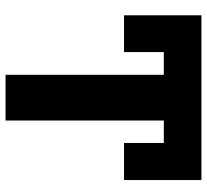

<svg xmlns="http://www.w3.org/2000/svg" viewBox="-47 -700 747 693"><g transform="rotate(90 326.5 -353.5)"><path d="M496.1 -427.7V-571.3H415V0H250V-571.3H168V-427.7H35.2V-707H629.9V-427.7Z"/></g></svg>

Font: Pretendard GOV ExtraBold
Style: Regular
Weight: 800
Designer: Base glyphs from Inter by Rasmus Andersson; Hangeul glyphs from Noto Sans CJK(Source Han Sans) by Jang Soo-young and Kan
Foundry: Kil Hyung-jin
Version: Version 1.309